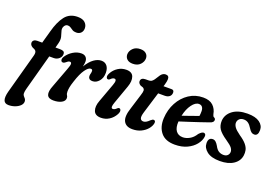

<svg xmlns="http://www.w3.org/2000/svg" viewBox="-130 -1090 2360 1629"><g transform="rotate(20 1050.0 -276.0)"><path d="M37.5 -388Q37.5 -402 48.2 -411Q59 -420 77 -420H123L154 -531Q179 -625 219.5 -676.8Q260 -728.5 333 -728.5Q377.5 -728.5 399.5 -707.8Q421.5 -687 421.5 -657Q421.5 -631 405.8 -615Q390 -599 364 -599Q343 -599 329.8 -607Q316.5 -615 305 -623.2Q293.5 -631.5 278 -631.5Q255 -631.5 243.5 -604Q237 -585.5 244 -565.5Q251 -545.5 257 -520.2Q263 -495 254 -461L243 -419.5H284.5Q304.5 -419.5 315.5 -413.2Q326.5 -407 326.5 -389.5Q326.5 -365 306.5 -347.8Q286.5 -330.5 259.5 -330.5H219L130.5 -5Q124 18.5 124 36.5Q124 50.5 131.8 59.2Q139.5 68 147 77.2Q154.5 86.5 154.5 101Q154.5 122 137 139Q119.5 156 92.2 166Q65 176 35 176Q-1 176 -10 148.5Q-19 121 -5.5 70L93.5 -292Q100 -316 94.2 -329.8Q88.5 -343.5 64 -351.5Q37.5 -366 37.5 -388Z M343.5 -321.5Q329.5 -322.5 326.8 -337Q324 -351.5 335.5 -369.5Q358 -404 394 -426Q430 -448 468.5 -448Q494.5 -448 508.8 -433.2Q523 -418.5 523 -393Q523 -375.5 516.5 -348Q547.5 -399 581.5 -423.5Q615.5 -448 649 -448Q681.5 -448 699.8 -425.2Q718 -402.5 718 -363Q718 -316.5 692.8 -287.5Q667.5 -258.5 636.5 -258.5Q614 -258.5 605 -267.8Q596 -277 596 -290.5Q596 -302.5 599.2 -313Q602.5 -323.5 602.5 -337.5Q602.5 -353 586.5 -353Q565 -353 537.8 -315Q510.5 -277 486 -200.5Q473.5 -163 469.8 -141.8Q466 -120.5 466 -103.5Q466 -83 473.2 -72.8Q480.5 -62.5 480.5 -48.5Q480.5 -22.5 452 -6.8Q423.5 9 378 9Q287.5 9 334.5 -106L401.5 -285.5Q415 -320 414 -334.2Q413 -348.5 399 -348.5Q392 -348.5 383.8 -343.8Q375.5 -339 361.5 -327Q351.5 -320 343.5 -321.5Z M905 -514Q871.5 -514 853.5 -530.5Q835.5 -547 835 -573Q835 -603 859.2 -628.2Q883.5 -653.5 926.5 -653.5Q960 -653.5 978 -637Q996 -620.5 996 -595Q996 -564.5 972 -539.2Q948 -514 905 -514ZM873.5 -151.5Q853 -96 878 -96Q885.5 -96 893.8 -100Q902 -104 912.5 -114.5Q921 -122.5 929 -121Q939 -120 942.8 -106.2Q946.5 -92.5 934.5 -69.5Q914.5 -33 881.2 -12Q848 9 808 9Q755.5 9 741.5 -28.2Q727.5 -65.5 748.5 -121L809.5 -287.5Q830.5 -343 803 -343Q795 -343 787.2 -338.8Q779.5 -334.5 768.5 -323.5Q760 -316 752.5 -318Q742 -319 738.2 -332.5Q734.5 -346 746.5 -369Q765.5 -404.5 799.2 -426.2Q833 -448 873.5 -448Q926 -448 939.2 -410.5Q952.5 -373 933 -318.5Z M1055.5 -355 1032.5 -363Q1011 -376.5 1011 -394.5Q1011 -427.5 1054 -427.5H1078Q1095 -427.5 1105 -432.8Q1115 -438 1127 -454L1157 -500.5Q1175.5 -525 1200.5 -525Q1231.5 -525 1231.5 -493.5Q1231.5 -484.5 1229.2 -471.5Q1227 -458.5 1221.5 -439.5L1216.5 -424.5H1289.5Q1312 -424.5 1312 -401Q1312 -378 1296 -365Q1280 -352 1253.5 -352H1194.5L1136 -160.5Q1123 -118.5 1129.8 -101.5Q1136.5 -84.5 1157.5 -84.5Q1181 -84.5 1210.5 -114.5Q1227 -129.5 1237.5 -128Q1255.5 -126.5 1251.5 -101.5Q1246.5 -75 1225 -49.5Q1203.5 -24 1169.5 -7.5Q1135.5 9 1092 9Q1033.5 9 1012.8 -31Q992 -71 1019.5 -152.5L1061 -287Q1071.5 -318.5 1070.5 -332.5Q1069.5 -346.5 1055.5 -355Z M1691 -138Q1686 -103.5 1658.8 -69.5Q1631.5 -35.5 1584.8 -13.2Q1538 9 1474 9Q1389 9 1348.2 -41Q1307.5 -91 1311.5 -170.5Q1315.5 -248.5 1349.8 -312Q1384 -375.5 1440.5 -412.8Q1497 -450 1567.5 -450Q1626 -450 1656.8 -421Q1687.5 -392 1695.5 -346Q1698.5 -334.5 1701.2 -330.2Q1704 -326 1709.5 -323Q1722 -318 1723.5 -305Q1724.5 -294 1716.8 -285Q1709 -276 1687.5 -269.5Q1655 -258 1610.2 -243Q1565.5 -228 1519.8 -213.2Q1474 -198.5 1438 -187V-186.5Q1434 -131.5 1455 -102.2Q1476 -73 1517 -73Q1546 -73 1577.2 -89.8Q1608.5 -106.5 1632 -144.5Q1659.5 -174.5 1676.5 -170Q1695.5 -165.5 1691 -138ZM1551.5 -386Q1519.5 -386 1489.5 -345.2Q1459.5 -304.5 1446 -241.5Q1480 -253 1519.5 -266.8Q1559 -280.5 1589.5 -292Q1592.5 -309.5 1592.5 -335Q1592.5 -358.5 1582.2 -372.2Q1572 -386 1551.5 -386Z M1893 -50.5Q1917.5 -50.5 1930.2 -64Q1943 -77.5 1943 -96Q1943 -113 1930 -130.8Q1917 -148.5 1873.5 -178Q1819.5 -214.5 1799.2 -245.2Q1779 -276 1781 -319Q1785 -376 1834.2 -413Q1883.5 -450 1968 -450Q2039.5 -450 2076.8 -423Q2114 -396 2114 -354.5Q2114 -302.5 2078.5 -302.5Q2064 -302.5 2052.5 -311.2Q2041 -320 2027 -342.5Q2012.5 -367 1995 -379.8Q1977.5 -392.5 1954 -392.5Q1928.5 -392.5 1914 -377.8Q1899.5 -363 1899.5 -342.5Q1899.5 -325 1913 -305Q1926.5 -285 1967.5 -255.5Q2010 -227 2030.5 -202Q2051 -177 2056 -153.2Q2061 -129.5 2057.5 -105.5Q2050.5 -54 2004 -22.5Q1957.5 9 1881 9Q1804 9 1764.2 -22.2Q1724.5 -53.5 1724.5 -96.5Q1724.5 -145.5 1764 -145.5Q1779 -145.5 1791.2 -134.8Q1803.5 -124 1815 -104Q1830.5 -74 1849.8 -62.2Q1869 -50.5 1893 -50.5Z"/></g></svg>

Font: Fraunces 144pt S100 SemiBold
Style: Italic
Weight: 600
Italic angle: -16°
Version: Version 1.000; ttfautohint (v1.8.3)